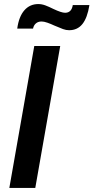

<svg xmlns="http://www.w3.org/2000/svg" viewBox="-20 -927 461 947"><path d="M149 -700H277L154 0H26ZM248 -801Q231 -809 214 -815Q197 -821 185 -821Q168 -821 157 -811.5Q146 -802 143 -786H65Q73 -845 100 -876Q127 -907 169 -907Q186 -907 203.5 -900.5Q221 -894 243 -883Q283 -864 301 -864Q333 -864 339 -902H421Q411 -839 386.5 -808.5Q362 -778 321 -778Q306 -778 291 -783.5Q276 -789 248 -801Z"/></svg>

Font: Cabin
Style: Bold Italic
Weight: 700
Italic angle: -7°
Designer: Pablo Impallari
Foundry: Pablo Impallari. http://www.impallari.com Igino Marini. http://www.ikern.com
Version: Version 2.200